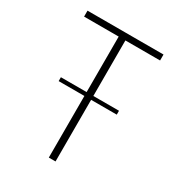

<svg xmlns="http://www.w3.org/2000/svg" viewBox="-175 -852 895 966"><g transform="rotate(30 272.0 -369.0)"><path d="M103 -358V-380.5H440.5V-358ZM493 -703H280L291.5 -724V0H252.5V-724L265.5 -703H51.5V-737.5H493Z"/></g></svg>

Font: Epilogue ExtraLight
Style: Regular
Weight: 250
Designer: Tyler Finck
Foundry: Etcetera Type Co
Version: Version 2.112